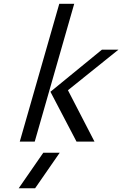

<svg xmlns="http://www.w3.org/2000/svg" viewBox="-20 -758 654 1028"><path d="M211.9 59.6H299.8L168 250H80.1ZM525.9 -492.2H614.3L343.8 -274.9L485.8 0H389.6L250 -266.6ZM297.4 -737.8H377.4L166 0H85.9Z"/></svg>

Font: Cantarell
Style: Italic
Weight: 400
Italic angle: -16°
Designer: Dave Crossland
Version: Version 1.004